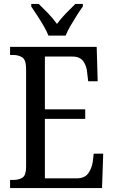

<svg xmlns="http://www.w3.org/2000/svg" viewBox="-20 -951 576 971"><path d="M31 0V-41H47Q76 -41 94 -53Q112 -65 112 -108V-601Q112 -648 93 -660.5Q74 -673 47 -673H31V-714H469L474 -540H426L421 -582Q419 -615 402 -640Q385 -665 346 -665H207V-398H411V-350H207V-49H367Q408 -49 426 -74Q444 -99 449 -132L454 -174H502L496 0ZM225 -771Q216 -794 200.5 -820.5Q185 -847 168 -873Q151 -899 138 -918V-931H176Q199 -909 224 -883Q249 -857 268 -830Q288 -857 313 -883Q338 -909 361 -931H399V-918Q385 -899 368.5 -873Q352 -847 336.5 -820.5Q321 -794 312 -771Z"/></svg>

Font: Noto Serif Georgian Condensed
Style: Regular
Weight: 400
Width: 3
Designer: Monotype Design Team, Akaki Razmadze
Foundry: Google LLC
Version: Version 2.003; ttfautohint (v1.8.4.7-5d5b)